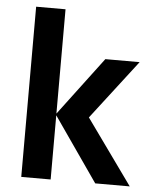

<svg xmlns="http://www.w3.org/2000/svg" viewBox="-51 -738 624 781"><g transform="rotate(5 261.0 -347.5)"><path d="M185 0H65V-695H185V-269L364 -507H504L318 -265L508 0H367L185 -262Z"/></g></svg>

Font: Hind Siliguri SemiBold
Style: Regular
Weight: 600
Designer: Jyotish Sonowal
Foundry: Indian Type Foundry
Version: Version 1.001;PS 1.0;hotconv 1.0.86;makeotf.lib2.5.63406; tt